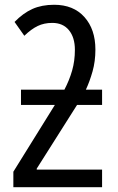

<svg xmlns="http://www.w3.org/2000/svg" viewBox="-20 -785 494 805"><path d="M207 -765Q288 -765 334 -713.5Q380 -662 380 -577Q380 -528 368 -485.5Q356 -443 340 -409H408V-345H303L134 -78V-74H408V0H36V-65L210 -345H68V-409H250Q271 -449 282.5 -489.5Q294 -530 294 -576Q294 -628 269 -658.5Q244 -689 199 -689Q165 -689 138 -676Q111 -663 82 -635L41 -693Q77 -730 116 -747.5Q155 -765 207 -765Z"/></svg>

Font: Avrile Sans Condensed
Style: Regular
Weight: 400
Width: 3
Designer: Monotype Design Team
Foundry: Monotype Imaging Inc.
Version: Version 2.001;September 10, 2019;FontCreator 11.5.0.2425 64-